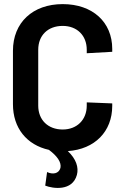

<svg xmlns="http://www.w3.org/2000/svg" viewBox="-20 -728 592 934"><path d="M209 109 200 175C238 190 332 203 354 123C364 86 350 45 310 7C441 -2 526 -88 526 -213V-225L402 -230V-214C402 -145 354 -98 285 -98C213 -98 166 -145 166 -214V-486C166 -556 213 -602 285 -602C354 -602 402 -556 402 -486V-469L526 -476V-490C526 -621 430 -708 285 -708C139 -708 43 -618 43 -481V-221C43 -105 110 -23 218 1C257 30 280 61 274 89C266 117 237 122 209 109Z"/></svg>

Font: Vanilla Cream
Style: Bold
Weight: 700
Designer: Jeremy Tribby, Jinavaṁso
Foundry: Tribby Type
Version: Version 1.422;Glyphs 3.1.2 (3151)